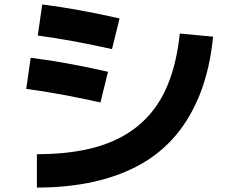

<svg xmlns="http://www.w3.org/2000/svg" viewBox="-20 -799 1040 864"><path d="M146 45V-105Q264 -105 360 -124.5Q456 -144 530.5 -185Q605 -226 658.5 -289.5Q712 -353 744.5 -442.5Q777 -532 789 -648L939 -634Q925 -494 883 -384Q841 -274 773.5 -193Q706 -112 613.5 -60Q521 -8 404 18.5Q287 45 146 45ZM518 -716 484 -578Q399 -597 316 -612.5Q233 -628 150 -639L170 -779Q256 -768 343 -752Q430 -736 518 -716ZM466 -476 432 -338Q347 -357 264 -372.5Q181 -388 98 -399L118 -539Q205 -528 292 -512Q379 -496 466 -476Z"/></svg>

Font: Murecho Thin
Style: Bold
Weight: 700
Version: Version 1.010